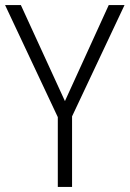

<svg xmlns="http://www.w3.org/2000/svg" viewBox="-20 -734 509 754"><path d="M235 -337 407 -714H469L263 -277V0H207V-274L0 -714H62Z"/></svg>

Font: Noto Sans Sinhala SemiCondensed Light
Style: Regular
Weight: 300
Width: 4
Designer: Jelle Bosma - Monotype Design Team
Foundry: Monotype Imaging Inc.
Version: Version 2.006; ttfautohint (v1.8.4.7-5d5b)